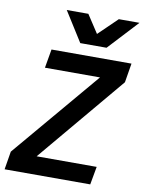

<svg xmlns="http://www.w3.org/2000/svg" viewBox="-102 -1034 825 1104"><g transform="rotate(10 310.5 -482.0)"><path d="M21 -106 452 -615.5H130.5L149.5 -725H616.5L598 -613L172 -105.5H522.5L503.5 0H3.5ZM196.5 -964H322.5L391.5 -858.5L500.5 -964H621L459.5 -790H306Z"/></g></svg>

Font: JuliaMono SemiBold
Style: Italic
Weight: 600
Italic angle: -9°
Monospace: yes
Designer: cormullion
Foundry: corm
Version: Version 0.056; ttfautohint (v1.8.4)